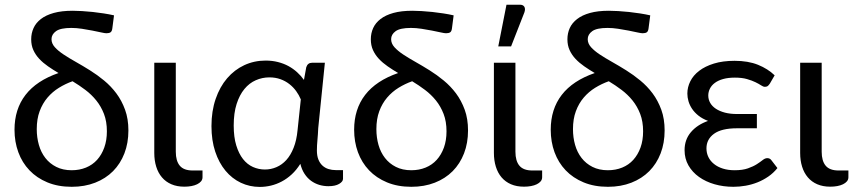

<svg xmlns="http://www.w3.org/2000/svg" viewBox="-20 -766 3528 794"><path d="M276.5 -62Q308.5 -62 335.5 -73Q362.5 -84 381.5 -105Q400.5 -126 411.2 -155.8Q422 -185.5 422 -223Q422 -263.5 410 -294.8Q398 -326 378.2 -350.5Q358.5 -375 333 -394.2Q307.5 -413.5 280 -430Q250.5 -419.5 223.8 -403Q197 -386.5 176.5 -362.5Q156 -338.5 144 -306.2Q132 -274 132 -232Q132 -197.5 140.8 -166.8Q149.5 -136 167.5 -112.8Q185.5 -89.5 212.8 -75.8Q240 -62 276.5 -62ZM444.5 -648.5Q443 -636.5 437.2 -632.5Q431.5 -628.5 420 -628.5Q413.5 -628.5 398 -632Q382.5 -635.5 362 -639.5Q341.5 -643.5 318.8 -647Q296 -650.5 275 -650.5Q230 -650.5 211.5 -637Q193 -623.5 193 -604Q193 -586 206.8 -570.8Q220.5 -555.5 242.8 -540.8Q265 -526 293.5 -510Q322 -494 352 -475.2Q382 -456.5 410.5 -433Q439 -409.5 461.2 -379.8Q483.5 -350 497.2 -312.2Q511 -274.5 511 -226.5Q511 -174.5 494.5 -131.8Q478 -89 447.5 -58.2Q417 -27.5 373.5 -10.5Q330 6.5 276.5 6.5Q220 6.5 176 -11.8Q132 -30 101.8 -61.8Q71.5 -93.5 55.8 -136.5Q40 -179.5 40 -229.5Q40 -314.5 85.5 -373.5Q131 -432.5 222 -464Q199 -477.5 178.5 -491.8Q158 -506 142.5 -522.5Q127 -539 118 -558.8Q109 -578.5 109 -603.5Q109 -628.5 118.8 -650Q128.5 -671.5 149.2 -687.5Q170 -703.5 202.5 -712.5Q235 -721.5 280.5 -721.5Q297.5 -721.5 319.2 -720.2Q341 -719 363.8 -716.5Q386.5 -714 409.2 -710.5Q432 -707 451.5 -702.5Z M618 -506.5H707V-138.5Q707 -100.5 723.5 -80.8Q740 -61 776.5 -61H817.5V-33Q817.5 -23.5 811.5 -16.2Q805.5 -9 795.2 -4Q785 1 771.5 3.5Q758 6 742.5 6Q712 6 688.8 -4Q665.5 -14 649.8 -32.5Q634 -51 626 -76.8Q618 -102.5 618 -133.5Z M1224 -355Q1216.5 -373 1204.8 -389.2Q1193 -405.5 1176.8 -418.2Q1160.5 -431 1139.8 -438.5Q1119 -446 1094 -446Q1064.5 -446 1037.8 -434.2Q1011 -422.5 990.8 -398Q970.5 -373.5 958.5 -336Q946.5 -298.5 946.5 -247Q946.5 -199 957 -164.8Q967.5 -130.5 985 -108.2Q1002.5 -86 1026 -75.5Q1049.5 -65 1075.5 -65Q1100.5 -65 1123.2 -74.8Q1146 -84.5 1164 -104.2Q1182 -124 1194.2 -154.8Q1206.5 -185.5 1210.5 -227.5ZM1398.5 -62.5V-26.5Q1398.5 -15 1382.5 -5.5Q1366.5 4 1338 4Q1318.5 4 1300.2 -1.5Q1282 -7 1266.5 -18.2Q1251 -29.5 1239.5 -47Q1228 -64.5 1222 -88.5Q1206 -63 1186.5 -45Q1167 -27 1145.2 -15.5Q1123.5 -4 1100.5 1.5Q1077.5 7 1054.5 7Q1012.5 7 976 -10.2Q939.5 -27.5 912.5 -60Q885.5 -92.5 870 -139Q854.5 -185.5 854.5 -244.5Q854.5 -306.5 871.8 -356.8Q889 -407 919.2 -442.2Q949.5 -477.5 990.2 -496.5Q1031 -515.5 1078.5 -515.5Q1105.5 -515.5 1129.2 -509.5Q1153 -503.5 1172.8 -492.8Q1192.5 -482 1208.8 -467.2Q1225 -452.5 1237 -435.5L1246.5 -488Q1252.5 -506.5 1270.5 -506.5H1323.5L1296 -236Q1295 -211.5 1292.8 -187.8Q1290.5 -164 1290.5 -144Q1290.5 -122 1296.5 -106.8Q1302.5 -91.5 1313.2 -81.5Q1324 -71.5 1338.2 -67Q1352.5 -62.5 1369 -62.5Z M1681 -62Q1713 -62 1740 -73Q1767 -84 1786 -105Q1805 -126 1815.8 -155.8Q1826.5 -185.5 1826.5 -223Q1826.5 -263.5 1814.5 -294.8Q1802.5 -326 1782.8 -350.5Q1763 -375 1737.5 -394.2Q1712 -413.5 1684.5 -430Q1655 -419.5 1628.2 -403Q1601.5 -386.5 1581 -362.5Q1560.5 -338.5 1548.5 -306.2Q1536.5 -274 1536.5 -232Q1536.5 -197.5 1545.2 -166.8Q1554 -136 1572 -112.8Q1590 -89.5 1617.2 -75.8Q1644.5 -62 1681 -62ZM1849 -648.5Q1847.5 -636.5 1841.8 -632.5Q1836 -628.5 1824.5 -628.5Q1818 -628.5 1802.5 -632Q1787 -635.5 1766.5 -639.5Q1746 -643.5 1723.2 -647Q1700.5 -650.5 1679.5 -650.5Q1634.5 -650.5 1616 -637Q1597.5 -623.5 1597.5 -604Q1597.5 -586 1611.2 -570.8Q1625 -555.5 1647.2 -540.8Q1669.5 -526 1698 -510Q1726.5 -494 1756.5 -475.2Q1786.5 -456.5 1815 -433Q1843.5 -409.5 1865.8 -379.8Q1888 -350 1901.8 -312.2Q1915.5 -274.5 1915.5 -226.5Q1915.5 -174.5 1899 -131.8Q1882.5 -89 1852 -58.2Q1821.5 -27.5 1778 -10.5Q1734.5 6.5 1681 6.5Q1624.5 6.5 1580.5 -11.8Q1536.5 -30 1506.2 -61.8Q1476 -93.5 1460.2 -136.5Q1444.5 -179.5 1444.5 -229.5Q1444.5 -314.5 1490 -373.5Q1535.5 -432.5 1626.5 -464Q1603.5 -477.5 1583 -491.8Q1562.5 -506 1547 -522.5Q1531.5 -539 1522.5 -558.8Q1513.5 -578.5 1513.5 -603.5Q1513.5 -628.5 1523.2 -650Q1533 -671.5 1553.8 -687.5Q1574.5 -703.5 1607 -712.5Q1639.5 -721.5 1685 -721.5Q1702 -721.5 1723.8 -720.2Q1745.5 -719 1768.2 -716.5Q1791 -714 1813.8 -710.5Q1836.5 -707 1856 -702.5Z M2022.5 -506.5H2111.5V-138.5Q2111.5 -100.5 2128 -80.8Q2144.5 -61 2181 -61H2222V-33Q2222 -23.5 2216 -16.2Q2210 -9 2199.8 -4Q2189.5 1 2176 3.5Q2162.5 6 2147 6Q2116.5 6 2093.2 -4Q2070 -14 2054.2 -32.5Q2038.5 -51 2030.5 -76.8Q2022.5 -102.5 2022.5 -133.5ZM2040.5 -574 2074.5 -746.5H2130Q2143.5 -746.5 2148.5 -737.8Q2153.5 -729 2148.5 -714.5L2093.5 -574Z M2494 -62Q2526 -62 2553 -73Q2580 -84 2599 -105Q2618 -126 2628.8 -155.8Q2639.5 -185.5 2639.5 -223Q2639.5 -263.5 2627.5 -294.8Q2615.5 -326 2595.8 -350.5Q2576 -375 2550.5 -394.2Q2525 -413.5 2497.5 -430Q2468 -419.5 2441.2 -403Q2414.5 -386.5 2394 -362.5Q2373.5 -338.5 2361.5 -306.2Q2349.5 -274 2349.5 -232Q2349.5 -197.5 2358.2 -166.8Q2367 -136 2385 -112.8Q2403 -89.5 2430.2 -75.8Q2457.5 -62 2494 -62ZM2662 -648.5Q2660.5 -636.5 2654.8 -632.5Q2649 -628.5 2637.5 -628.5Q2631 -628.5 2615.5 -632Q2600 -635.5 2579.5 -639.5Q2559 -643.5 2536.2 -647Q2513.5 -650.5 2492.5 -650.5Q2447.5 -650.5 2429 -637Q2410.5 -623.5 2410.5 -604Q2410.5 -586 2424.2 -570.8Q2438 -555.5 2460.2 -540.8Q2482.5 -526 2511 -510Q2539.5 -494 2569.5 -475.2Q2599.5 -456.5 2628 -433Q2656.5 -409.5 2678.8 -379.8Q2701 -350 2714.8 -312.2Q2728.5 -274.5 2728.5 -226.5Q2728.5 -174.5 2712 -131.8Q2695.5 -89 2665 -58.2Q2634.5 -27.5 2591 -10.5Q2547.5 6.5 2494 6.5Q2437.5 6.5 2393.5 -11.8Q2349.5 -30 2319.2 -61.8Q2289 -93.5 2273.2 -136.5Q2257.5 -179.5 2257.5 -229.5Q2257.5 -314.5 2303 -373.5Q2348.5 -432.5 2439.5 -464Q2416.5 -477.5 2396 -491.8Q2375.5 -506 2360 -522.5Q2344.5 -539 2335.5 -558.8Q2326.5 -578.5 2326.5 -603.5Q2326.5 -628.5 2336.2 -650Q2346 -671.5 2366.8 -687.5Q2387.5 -703.5 2420 -712.5Q2452.5 -721.5 2498 -721.5Q2515 -721.5 2536.8 -720.2Q2558.5 -719 2581.2 -716.5Q2604 -714 2626.8 -710.5Q2649.5 -707 2669 -702.5Z M3195 -71Q3178.5 -50.5 3157.5 -36Q3136.5 -21.5 3112.8 -12Q3089 -2.5 3063.5 2Q3038 6.5 3013 6.5Q2971.5 6.5 2935 -4Q2898.5 -14.5 2870.8 -34.2Q2843 -54 2827 -82Q2811 -110 2811 -145Q2811 -188.5 2837 -219.2Q2863 -250 2908 -266Q2884.5 -275 2868.2 -288Q2852 -301 2842 -316Q2832 -331 2827.2 -347.2Q2822.5 -363.5 2822.5 -379Q2822.5 -405.5 2834.8 -430Q2847 -454.5 2871.5 -473.2Q2896 -492 2932.5 -503.2Q2969 -514.5 3018 -514.5Q3074 -514.5 3114.8 -498Q3155.5 -481.5 3183.5 -454.5L3163.5 -420Q3158 -412 3153.8 -409.5Q3149.5 -407 3143 -407Q3136.5 -407 3127.5 -413Q3118.5 -419 3104.2 -426Q3090 -433 3069.2 -439Q3048.5 -445 3019 -445Q2991 -445 2970.5 -439.2Q2950 -433.5 2936.2 -423.2Q2922.5 -413 2915.8 -399.5Q2909 -386 2909 -371Q2909 -354.5 2917 -340.5Q2925 -326.5 2940.5 -316.2Q2956 -306 2978 -300.2Q3000 -294.5 3028 -294.5H3110V-235.5H3028Q2964 -235.5 2932.8 -212.8Q2901.5 -190 2901.5 -152.5Q2901.5 -133 2909.5 -116.5Q2917.5 -100 2932.8 -87.8Q2948 -75.5 2969.5 -68.8Q2991 -62 3018 -62Q3051 -62 3073 -69.8Q3095 -77.5 3109.8 -87Q3124.5 -96.5 3134.2 -104.2Q3144 -112 3153 -112Q3164 -112 3170 -103.5Z M3289 -506.5H3378V-138.5Q3378 -100.5 3394.5 -80.8Q3411 -61 3447.5 -61H3488.5V-33Q3488.5 -23.5 3482.5 -16.2Q3476.5 -9 3466.2 -4Q3456 1 3442.5 3.5Q3429 6 3413.5 6Q3383 6 3359.8 -4Q3336.5 -14 3320.8 -32.5Q3305 -51 3297 -76.8Q3289 -102.5 3289 -133.5Z"/></svg>

Font: Lato
Style: Regular
Weight: 400
Designer: Lukasz Dziedzic with Adam Twardoch and Botio Nikoltchev
Foundry: tyPoland Lukasz Dziedzic
Version: Version 2.015; 2015-08-06; http://www.latofonts.com/